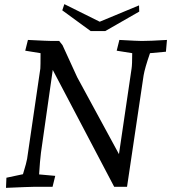

<svg xmlns="http://www.w3.org/2000/svg" viewBox="-20 -903 827 928"><path d="M11 -44 91 -61Q109 -120 111 -135L175 -572Q176 -583 176 -646L102 -658L115 -710Q213 -705 231 -705H266L282 -685L353 -530L555 -158L616 -572Q619 -590 619 -646L544 -658L557 -710Q647 -705 665 -705Q705 -705 787 -710L782 -653L705 -646Q680 -574 674 -538L594 0H532L235 -565L178 -165Q173 -126 169 -60L247 -53L234 0H141Q122 0 9 5ZM462 -798 652 -877 653 -847 489 -753H418L281 -853L291 -883Z"/></svg>

Font: Andada Pro
Style: Italic
Weight: 400
Italic angle: -7°
Designer: Carolina Giovagnoli
Foundry: Huerta Tipografica
Version: Version 3.005; ttfautohint (v1.8.4)